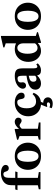

<svg xmlns="http://www.w3.org/2000/svg" viewBox="1418 -2280 1116 3991"><g transform="rotate(-90 1975.5 -284.0)"><path d="M37 0V-35L120.5 -54.5V-478H19.5L33.5 -524.5H120.5Q120.5 -578.5 122 -610.5Q123.5 -642.5 127 -661.5Q130.5 -680.5 137.5 -695.5Q161 -753 224.8 -787.2Q288.5 -821.5 370 -821.5Q448 -821.5 495.8 -794.8Q543.5 -768 543.5 -724.5Q543.5 -695.5 524.5 -677.2Q505.5 -659 474.5 -659Q421 -659 405.5 -719.5Q398 -747.5 386 -759.2Q374 -771 351 -771Q329.5 -771 311.8 -760Q294 -749 285.5 -725.5Q277.5 -702.5 275.8 -666Q274 -629.5 274 -579V-524.5H407.5L394 -478H274V-54.5L395.5 -35V0Z M724 10.5Q633.5 10.5 570.2 -26.5Q507 -63.5 474.2 -125.5Q441.5 -187.5 441.5 -262Q441.5 -337 474.2 -398.8Q507 -460.5 570.2 -497.5Q633.5 -534.5 724 -534.5Q814.5 -534.5 877.2 -497.5Q940 -460.5 973 -398.8Q1006 -337 1006 -262Q1006 -187.5 973 -125.5Q940 -63.5 877.2 -26.5Q814.5 10.5 724 10.5ZM724 -40.5Q760 -40.5 782.8 -61.8Q805.5 -83 817.8 -117Q830 -151 834.8 -189.2Q839.5 -227.5 839.5 -262Q839.5 -296 835 -334.5Q830.5 -373 818.2 -406.8Q806 -440.5 783.2 -461.8Q760.5 -483 724 -483Q687.5 -483 664.5 -461.8Q641.5 -440.5 629.2 -406.8Q617 -373 612.5 -334.5Q608 -296 608 -262Q608 -227.5 612.5 -189.2Q617 -151 629.2 -117Q641.5 -83 664.5 -61.8Q687.5 -40.5 724 -40.5Z M1068.5 0V-35L1143 -54.5V-435.5L1067.5 -463.5V-487L1270 -534.5H1291.5V-446Q1329.5 -489.5 1366.8 -512.5Q1404 -535.5 1439.5 -535.5Q1476.5 -535.5 1501 -514.5Q1525.5 -493.5 1525.5 -462.5Q1525.5 -432.5 1507.8 -412.2Q1490 -392 1464 -392Q1438 -392 1415 -410.5Q1386.5 -434.5 1365.5 -434.5Q1350.5 -434.5 1330.8 -421Q1311 -407.5 1295.5 -388V-54.5L1425.5 -35V0Z M1815 10.5Q1739 10.5 1680.2 -24Q1621.5 -58.5 1588 -118.5Q1554.5 -178.5 1554.5 -255Q1554.5 -336.5 1591.2 -399.5Q1628 -462.5 1693 -498.5Q1758 -534.5 1841.5 -534.5Q1899.5 -534.5 1945.5 -516.2Q1991.5 -498 2018.2 -466.8Q2045 -435.5 2045 -395.5Q2045 -365 2027.2 -347.2Q2009.5 -329.5 1978.5 -329.5Q1941.5 -329.5 1929 -350.8Q1916.5 -372 1913.5 -394Q1908.5 -432 1896 -457.5Q1883.5 -483 1846.5 -483Q1787 -483 1754 -431.5Q1721 -380 1721 -286Q1721 -191 1756.8 -141.5Q1792.5 -92 1862 -92Q1909.5 -92 1946.2 -109.8Q1983 -127.5 2014.5 -164.5L2042.5 -143Q1981 10.5 1815 10.5ZM1818 254Q1789 254 1763 247.8Q1737 241.5 1721.5 230.5L1740 186Q1766 200.5 1793.5 200.5Q1816.5 200.5 1830.5 188.8Q1844.5 177 1844.5 163Q1844.5 150 1834.2 141.8Q1824 133.5 1807 133.5Q1797.5 133.5 1784.5 135.5Q1771.5 137.5 1761.5 141.5L1747.5 132.5L1807 -16.5H1863.5L1835 57.5Q1887.5 57.5 1917.8 85.2Q1948 113 1948 155Q1948 197.5 1913 225.8Q1878 254 1818 254Z M2238 10.5Q2177.5 10.5 2142.5 -21Q2107.5 -52.5 2107.5 -107Q2107.5 -181 2177.8 -225.5Q2248 -270 2397.5 -291V-363.5Q2397.5 -430.5 2385.2 -453.5Q2373 -476.5 2337 -476.5Q2300 -476.5 2278.5 -458.8Q2257 -441 2257 -410Q2257 -399 2259 -387.8Q2261 -376.5 2261 -366Q2261 -337.5 2241.2 -318.8Q2221.5 -300 2192.5 -300Q2163.5 -300 2145.5 -318.8Q2127.5 -337.5 2127.5 -367.5Q2127.5 -398.5 2148 -429.5Q2168.5 -460.5 2205.5 -485Q2283.5 -534.5 2393 -534.5Q2446.5 -534.5 2479.2 -521.8Q2512 -509 2528.5 -485Q2540 -466.5 2545.5 -437Q2551 -407.5 2551 -352.5V-148.5Q2551 -104.5 2559.5 -84.8Q2568 -65 2588 -65Q2610.5 -65 2632.5 -88.5L2655 -56.5Q2591.5 10.5 2510.5 10.5Q2462 10.5 2437 -9Q2412 -28.5 2404.5 -68H2400.5Q2328 10.5 2238 10.5ZM2329 -83.5Q2371.5 -83.5 2397.5 -111.5V-244.5Q2325.5 -230.5 2299.2 -209.8Q2273 -189 2273 -147.5Q2273 -83.5 2329 -83.5Z M2911 10.5Q2848 10.5 2796.8 -24Q2745.5 -58.5 2715.5 -118.2Q2685.5 -178 2685.5 -253.5Q2685.5 -336.5 2720 -399.8Q2754.5 -463 2815.5 -498.8Q2876.5 -534.5 2956 -534.5Q3013.5 -534.5 3070.5 -509.5V-722.5L2986.5 -750V-773L3202.5 -821.5H3224V-96.5L3302.5 -72V-52L3096.5 10.5H3078.5V-50.5L3073.5 -52.5Q3043 -22.5 3001.2 -6Q2959.5 10.5 2911 10.5ZM2974.5 -61Q3004 -61 3028.5 -75Q3053 -89 3070.5 -113V-358Q3070.5 -413 3044.5 -447Q3018.5 -481 2975.5 -481Q2921 -481 2887.8 -422.8Q2854.5 -364.5 2854.5 -270Q2854.5 -174 2886.2 -117.5Q2918 -61 2974.5 -61Z M3633.5 10.5Q3543 10.5 3479.8 -26.5Q3416.5 -63.5 3383.8 -125.5Q3351 -187.5 3351 -262Q3351 -337 3383.8 -398.8Q3416.5 -460.5 3479.8 -497.5Q3543 -534.5 3633.5 -534.5Q3724 -534.5 3786.8 -497.5Q3849.5 -460.5 3882.5 -398.8Q3915.5 -337 3915.5 -262Q3915.5 -187.5 3882.5 -125.5Q3849.5 -63.5 3786.8 -26.5Q3724 10.5 3633.5 10.5ZM3633.5 -40.5Q3669.5 -40.5 3692.2 -61.8Q3715 -83 3727.2 -117Q3739.5 -151 3744.2 -189.2Q3749 -227.5 3749 -262Q3749 -296 3744.5 -334.5Q3740 -373 3727.8 -406.8Q3715.5 -440.5 3692.8 -461.8Q3670 -483 3633.5 -483Q3597 -483 3574 -461.8Q3551 -440.5 3538.8 -406.8Q3526.5 -373 3522 -334.5Q3517.5 -296 3517.5 -262Q3517.5 -227.5 3522 -189.2Q3526.5 -151 3538.8 -117Q3551 -83 3574 -61.8Q3597 -40.5 3633.5 -40.5Z"/></g></svg>

Font: Libre Caslon Text
Style: Bold
Weight: 700
Designer: Pablo Impallari, Rodrigo Fuenzalida, Katja Schimmel
Foundry: Pablo Impallari, Rodrigo Fuenzalida
Version: Version 2.000